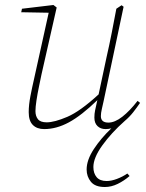

<svg xmlns="http://www.w3.org/2000/svg" viewBox="-20 -504 583 769"><path d="M157 13Q128 13 111.5 -3.5Q95 -20 95 -55Q95 -84 102 -120Q109 -156 116 -186L175 -453L65 -455L68 -469L194 -484L207 -474L146 -205Q142 -185 136 -156.5Q130 -128 126 -101.5Q122 -75 122 -59Q122 -39 132 -26.5Q142 -14 167 -14Q198 -14 249.5 -36Q301 -58 375 -126L407 -276Q418 -324 427.5 -372.5Q437 -421 446 -469L467 -483L475 -477L395 -99Q392 -85 388 -68Q384 -51 384 -39Q384 -13 414 -13Q440 -13 470 -36.5Q500 -60 531 -100L541 -92Q528 -73 513.5 -54.5Q499 -36 479 -19Q426 28 390 78Q354 128 354 165Q354 190 367 205.5Q380 221 407 221Q426 221 448.5 212.5Q471 204 490 191L499 201Q477 220 451.5 232.5Q426 245 400 245Q361 245 344 224Q327 203 327 175Q327 137 355.5 93.5Q384 50 426 10Q414 13 403 13Q383 13 370.5 1Q358 -11 358 -33Q358 -49 361 -62.5Q364 -76 369 -99L370 -103Q306 -41 256 -14Q206 13 157 13Z"/></svg>

Font: Source Serif Pro ExtraLight
Style: Italic
Weight: 200
Italic angle: -12°
Designer: Frank Grießhammer
Foundry: Adobe Systems Incorporated
Version: Version 3.001;hotconv 1.0.111;makeotfexe 2.5.65597